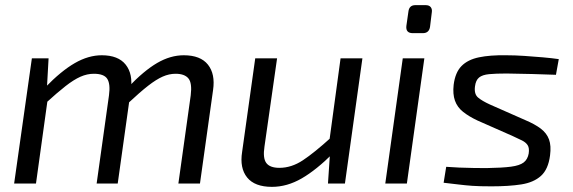

<svg xmlns="http://www.w3.org/2000/svg" viewBox="-20 -714 2231 747"><path d="M169 -487 162 -361 168 -346 120 0H35L104 -487ZM376 -499Q440 -499 469 -462.5Q498 -426 489 -364L438 0H356L404 -343Q410 -387 397.5 -407Q385 -427 345 -427Q319 -427 293 -415.5Q267 -404 235 -379Q203 -354 157 -312L156 -374Q218 -438 271 -468.5Q324 -499 376 -499ZM695 -499Q760 -499 789 -462.5Q818 -426 809 -364L758 0H674L722 -343Q728 -391 713 -409Q698 -427 663 -427Q638 -427 613 -416Q588 -405 556.5 -380.5Q525 -356 479 -313L478 -374Q540 -439 591.5 -469Q643 -499 695 -499Z M1058 -487 1009 -144Q1002 -99 1016 -80Q1030 -61 1067 -61Q1114 -61 1158.5 -90.5Q1203 -120 1268 -179L1276 -118Q1211 -53 1154 -20Q1097 13 1038 13Q971 13 941.5 -23.5Q912 -60 922 -123L973 -487ZM1390 -487 1322 0H1256L1265 -134L1259 -148L1305 -487Z M1631 -487 1563 0H1479L1547 -487ZM1636 -694Q1650 -694 1656 -686Q1662 -678 1660 -666L1653 -609Q1649 -585 1625 -585H1586Q1558 -585 1561 -613L1569 -669Q1572 -694 1596 -694Z M1949 -499Q1983 -499 2020 -496.5Q2057 -494 2091.5 -491Q2126 -488 2154 -484L2143 -423Q2097 -425 2051 -426Q2005 -427 1951 -428Q1909 -428 1883 -425.5Q1857 -423 1844 -412.5Q1831 -402 1828 -378Q1824 -348 1840 -334.5Q1856 -321 1887 -307L2023 -247Q2061 -231 2084 -213.5Q2107 -196 2116 -171.5Q2125 -147 2120 -109Q2113 -55 2084.5 -29.5Q2056 -4 2008 3.5Q1960 11 1892 11Q1845 11 1817.5 9Q1790 7 1766 4Q1742 1 1706 -3L1716 -65Q1740 -63 1767 -62Q1794 -61 1821 -60.5Q1848 -60 1872 -60Q1934 -61 1968 -65.5Q2002 -70 2017.5 -82Q2033 -94 2037 -117Q2040 -138 2033 -149Q2026 -160 2011 -167.5Q1996 -175 1974 -185L1838 -245Q1804 -261 1781.5 -279Q1759 -297 1750 -322.5Q1741 -348 1745 -384Q1751 -432 1775.5 -457Q1800 -482 1843.5 -491Q1887 -500 1949 -499Z"/></svg>

Font: Exo 2
Style: Italic
Weight: 400
Italic angle: -8°
Designer: Natanael Gama
Foundry: Natanael Gama
Version: Version 2.010